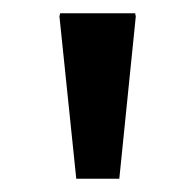

<svg xmlns="http://www.w3.org/2000/svg" viewBox="-20 -730 295 290"><path d="M69.8 -705.1 70.8 -710H184.1L185.1 -705.1L160.2 -460H95.2Z"/></svg>

Font: Tiffany Gothic CC
Style: Regular
Weight: 400
Designer: indestructible type*
Foundry: Cowboy Collective
Version: Version 1.000